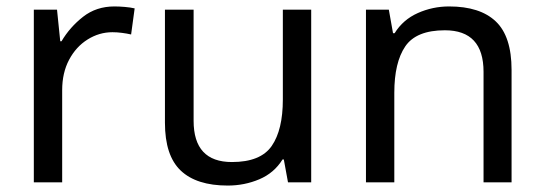

<svg xmlns="http://www.w3.org/2000/svg" viewBox="-20 -566 1689 596"><path d="M335 -546Q350 -546 367.5 -544.5Q385 -543 398 -540L387 -459Q374 -462 358.5 -464Q343 -466 329 -466Q288 -466 252 -443.5Q216 -421 194.5 -380.5Q173 -340 173 -286V0H85V-536H157L167 -438H171Q197 -482 238 -514Q279 -546 335 -546Z M946 -536V0H874L861 -71H857Q831 -29 785 -9.5Q739 10 687 10Q590 10 541 -36.5Q492 -83 492 -185V-536H581V-191Q581 -63 700 -63Q789 -63 823.5 -113Q858 -163 858 -257V-536Z M1374 -546Q1470 -546 1519 -499.5Q1568 -453 1568 -349V0H1481V-343Q1481 -472 1361 -472Q1272 -472 1238 -422Q1204 -372 1204 -278V0H1116V-536H1187L1200 -463H1205Q1231 -505 1277 -525.5Q1323 -546 1374 -546Z"/></svg>

Font: Noto Sans Tirhuta
Style: Regular
Weight: 400
Designer: Monotype Design Team
Foundry: Monotype Imaging Inc.
Version: Version 2.003; ttfautohint (v1.8.4.7-5d5b)